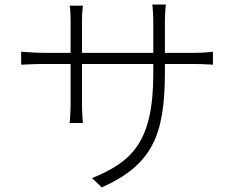

<svg xmlns="http://www.w3.org/2000/svg" viewBox="-20 -787 1040 843"><path d="M73 -560V-503C78 -503 129 -506 168 -506H290V-329C290 -295 286 -251 286 -247H344C343 -251 340 -297 340 -329V-506H653V-462C653 -162 558 -76 384 -5L427 36C648 -64 704 -192 704 -470V-506H835C874 -506 911 -503 915 -503V-560C910 -559 874 -555 835 -555H704V-692C704 -730 708 -763 708 -767H649C649 -763 653 -730 653 -692V-555H340V-701C340 -732 344 -759 344 -762H286C289 -744 290 -717 290 -700V-555H168C130 -555 77 -560 73 -560Z"/></svg>

Font: Noto Sans CJK SC Light
Style: Regular
Weight: 300
Designer: Ryoko NISHIZUKA 西塚涼子 (kana, bopomofo & ideographs); Paul D. Hunt (Latin, Greek & Cyrillic); Sandoll Communications 산돌커뮤니
Foundry: Adobe
Version: Version 2.004;hotconv 1.0.118;makeotfexe 2.5.65603